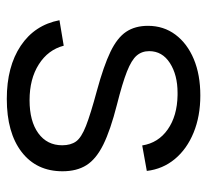

<svg xmlns="http://www.w3.org/2000/svg" viewBox="-42 -552 610 565"><g transform="rotate(90 262.5 -270.0)"><path d="M271.5 14.5Q176.5 14.5 115.2 -26.5Q54 -67.5 40 -140.5L115 -153Q127 -107 169.8 -79.8Q212.5 -52.5 275.5 -52.5Q337 -52.5 372.5 -78.2Q408 -104 408 -148.5Q408 -173.5 396.8 -189.2Q385.5 -205 351 -218.5Q316.5 -232 248 -250.5Q174.5 -270.5 133 -290.5Q91.5 -310.5 74 -336.8Q56.5 -363 56.5 -401Q56.5 -447 82.5 -481.8Q108.5 -516.5 154.5 -535.8Q200.5 -555 261.5 -555Q322.5 -555 370.8 -535.2Q419 -515.5 448.5 -480Q478 -444.5 483.5 -397.5L408.5 -384Q401 -431.5 361.2 -459.2Q321.5 -487 260.5 -488Q257 -488 253.5 -488Q201 -488 166 -465.5Q131 -443 131 -404.5Q131 -383 144 -367.8Q157 -352.5 191.2 -339Q225.5 -325.5 289 -309.5Q363.5 -290.5 406 -269.5Q448.5 -248.5 466.5 -220Q484.5 -191.5 484.5 -149.5Q484.5 -73 427.8 -29.2Q371 14.5 271.5 14.5Z"/></g></svg>

Font: Cns Manrope
Style: Regular
Weight: 400
Designer: Mikhail Sharanda
Foundry: Mikhail Sharanda
Version: Version 4.504